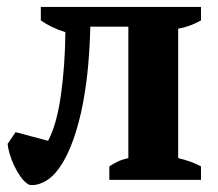

<svg xmlns="http://www.w3.org/2000/svg" viewBox="-20 -520 630 555"><path d="M119 -113Q144 -160 156 -244.5Q168 -329 169 -427Q149 -433 130.5 -442Q112 -451 98 -461V-500H561V-461Q529 -443 495 -437V-63Q516 -58 532 -52Q548 -46 561 -39V0H296V-39Q308 -47 320.5 -53Q333 -59 351 -63V-443H241Q240 -390 235 -332.5Q230 -275 219.5 -220Q209 -165 192 -116.5Q175 -68 151 -34Q131 -6 107 6Q83 18 64 14Q51 7 40 -8.5Q29 -24 21 -41Q13 -58 8 -75Q3 -92 2 -104L25 -138Z"/></svg>

Font: PT Serif
Style: Bold
Weight: 700
Designer: A.Korolkova, O.Umpeleva, V.Yefimov
Foundry: ParaType Ltd
Version: Version 1.000W OFL; ttfautohint (v1.6)